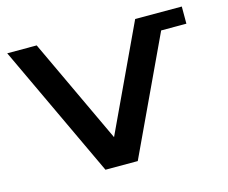

<svg xmlns="http://www.w3.org/2000/svg" viewBox="-95 -790 1089 919"><g transform="rotate(-15 450.0 -330.0)"><path d="M10 -660H156L400 -140L644 -660H875V-575H750L480 0H320Z"/></g></svg>

Font: Xolonium
Style: Regular
Weight: 400
Designer: Severin Meyer
Version: Version 4.2